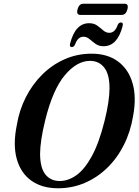

<svg xmlns="http://www.w3.org/2000/svg" viewBox="-20 -999 743 1030"><path d="M471.5 -711Q556 -711 612.5 -669.8Q669 -628.5 691 -553.2Q713 -478 694 -376.5Q680 -291.5 644 -220.5Q608 -149.5 554.5 -97.8Q501 -46 434 -17.5Q367 11 291 11Q205.5 11 148.2 -29.8Q91 -70.5 69.8 -146.8Q48.5 -223 70.5 -329.5Q83.5 -408.5 118.8 -477.8Q154 -547 206.8 -599.2Q259.5 -651.5 326.8 -681.2Q394 -711 471.5 -711ZM300.5 -28Q346 -28 389.8 -59Q433.5 -90 472.2 -160.5Q511 -231 540.5 -348.5Q554.5 -404.5 561 -448.5Q567.5 -492.5 567.5 -526Q567.5 -600.5 539.2 -636.5Q511 -672.5 462.5 -672.5Q393 -672.5 328.2 -596Q263.5 -519.5 223 -356Q208.5 -297 201.8 -251.8Q195 -206.5 195 -173Q195.5 -98.5 223.5 -63.2Q251.5 -28 300.5 -28ZM535.5 -751Q510 -751 492.5 -763.8Q475 -776.5 460.2 -789.2Q445.5 -802 427.5 -802Q397.5 -802 382.5 -760Q376 -746.5 365 -746.5Q351 -746.5 356.5 -767Q384.5 -874.5 458 -874.5Q484 -874.5 501.5 -861.8Q519 -849 533.8 -836Q548.5 -823 566.5 -823Q597 -823 611.5 -865.5Q617.5 -878.5 629 -878.5Q643 -878.5 637.5 -858Q609.5 -751 535.5 -751ZM396 -949Q404 -979 427 -979H648.5Q671.5 -979 663.5 -949Q656 -919 632.5 -919H411.5Q388 -919 396 -949Z"/></svg>

Font: Fraunces 144pt S050 SemiBold
Style: Italic
Weight: 600
Italic angle: -16°
Version: Version 1.000; ttfautohint (v1.8.3)